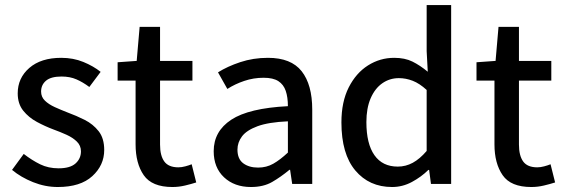

<svg xmlns="http://www.w3.org/2000/svg" viewBox="-20 -730 2237 762"><path d="M209.5 12.2Q159.2 12.2 111.1 -7.1Q63 -26.4 27.8 -55.7L74.2 -119.1Q106.9 -93.8 139.4 -77.9Q171.9 -62 212.4 -62Q258.3 -62 279.8 -81.3Q301.3 -100.6 301.3 -129.4Q301.3 -152.3 284.9 -168.2Q268.6 -184.1 243.7 -195.3Q218.8 -206.5 191.9 -216.3Q159.2 -228.5 126.5 -246.1Q93.8 -263.7 72 -291Q50.3 -318.4 50.3 -359.4Q50.3 -420.4 96.4 -460.4Q142.6 -500.5 223.1 -500.5Q271 -500.5 310.8 -484.1Q350.6 -467.8 379.4 -444.8L334.5 -384.8Q309.1 -403.8 283.4 -415Q257.8 -426.3 224.1 -426.3Q182.1 -426.3 162.6 -409.7Q143.1 -393.1 143.1 -366.7Q143.1 -345.2 158.2 -330.6Q173.3 -315.9 197.5 -304.9Q221.7 -293.9 248 -283.7Q282.7 -271 316.2 -254.2Q349.6 -237.3 371.6 -209.2Q393.6 -181.2 393.6 -134.8Q393.6 -74.2 346.4 -31Q299.3 12.2 209.5 12.2Z M664.1 12.2Q583 12.2 550.5 -34.7Q518.1 -81.5 518.1 -157.2V-410.2H446.8V-482.9L522.5 -488.3L534.2 -623.5H615.2V-488.3H743.7V-410.2H615.2V-156.2Q615.2 -112.3 632.1 -89.1Q648.9 -65.9 688 -65.9Q700.7 -65.9 715.3 -69.8Q730 -73.7 740.7 -78.1L758.8 -5.9Q738.8 0.5 714.4 6.3Q689.9 12.2 664.1 12.2Z M976.1 12.2Q910.2 12.2 869.1 -26.4Q828.1 -64.9 828.1 -129.9Q828.1 -209 897.9 -254.9Q967.8 -300.8 1122.6 -308.6Q1122.6 -344.2 1114 -369.4Q1105.5 -394.5 1084.7 -408Q1064 -421.4 1026.4 -421.4Q986.3 -421.4 949.5 -408.9Q912.6 -396.5 882.3 -377L845.2 -442.9Q882.3 -466.3 933.6 -483.4Q984.9 -500.5 1043.5 -500.5Q1135.3 -500.5 1177.2 -447.3Q1219.2 -394 1219.2 -294.9V0H1139.6L1131.3 -56.2H1128.9Q1094.7 -27.8 1060.1 -7.8Q1025.4 12.2 976.1 12.2ZM1004.4 -64.9Q1037.6 -64.9 1064.7 -80.3Q1091.8 -95.7 1122.6 -124.5V-248.5Q1045.4 -245.1 1002 -229Q958.5 -212.9 940.4 -188.7Q922.4 -164.6 922.4 -136.2Q922.4 -99.1 945.3 -82Q968.3 -64.9 1004.4 -64.9Z M1536.1 12.2Q1445.3 12.2 1390.1 -53.5Q1335 -119.1 1335 -244.1Q1335 -325.7 1364 -383.1Q1393.1 -440.4 1440.7 -470.5Q1488.3 -500.5 1544.4 -500.5Q1586.9 -500.5 1616.9 -485.6Q1647 -470.7 1677.7 -445.3L1673.3 -526.9V-710H1770.5V0H1690.4L1683.1 -55.7H1680.2Q1651.9 -27.8 1614.7 -7.8Q1577.6 12.2 1536.1 12.2ZM1558.6 -68.8Q1590.3 -68.8 1618.2 -84Q1646 -99.1 1673.3 -130.9V-373Q1645 -398.9 1617.9 -409.4Q1590.8 -419.9 1563 -419.9Q1526.4 -419.9 1497.1 -399.4Q1467.8 -378.9 1450.9 -339.6Q1434.1 -300.3 1434.1 -245.6Q1434.1 -159.2 1466.1 -114Q1498 -68.8 1558.6 -68.8Z M2088.4 12.2Q2007.3 12.2 1974.9 -34.7Q1942.4 -81.5 1942.4 -157.2V-410.2H1871.1V-482.9L1946.8 -488.3L1958.5 -623.5H2039.6V-488.3H2168V-410.2H2039.6V-156.2Q2039.6 -112.3 2056.4 -89.1Q2073.2 -65.9 2112.3 -65.9Q2125 -65.9 2139.6 -69.8Q2154.3 -73.7 2165 -78.1L2183.1 -5.9Q2163.1 0.5 2138.7 6.3Q2114.3 12.2 2088.4 12.2Z"/></svg>

Font: Varta Light SemiBold
Style: Regular
Weight: 600
Version: Version 1.004